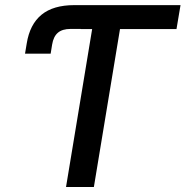

<svg xmlns="http://www.w3.org/2000/svg" viewBox="-20 -748 742 768"><path d="M80.1 -533.2 86.9 -574.2Q99.1 -650.4 146 -689Q192.9 -727.5 277.3 -727.5H318.8L303.2 -632.3H262.2Q229.5 -632.3 211.7 -617.2Q193.8 -602.1 188.5 -569.8L182.6 -533.2ZM302.7 -631.8 318.8 -727.5H702.1L686 -631.8H460L355.5 0H244.1L348.6 -631.8Z"/></svg>

Font: Inter 16pt Medium
Style: Italic
Weight: 500
Italic angle: -9.3988°
Version: Version 4.001;git-66647c0bb